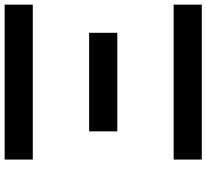

<svg xmlns="http://www.w3.org/2000/svg" viewBox="-52 -864 915 852"><g transform="rotate(90 406.0 -437.5)"><path d="M0 0H687.5V-125H0ZM125 -375H562.5V-500H125ZM0 -750H687.5V-875H0Z"/></g></svg>

Font: Faithful 32x
Style: Semibold
Weight: 400
Foundry: Faithful Resource Pack
Version: Version 1.0; January 27, 2023